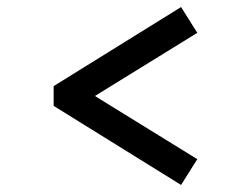

<svg xmlns="http://www.w3.org/2000/svg" viewBox="-20 -566 710 544"><path d="M493 -42 132 -266V-322L493 -546L539 -473L223 -278V-310L539 -115Z"/></svg>

Font: Gabarito
Style: Regular
Weight: 400
Designer: Leandro Assis / Alvaro Franca / Felipe Casaprima
Foundry: Naipe Foundry
Version: Version 1.000